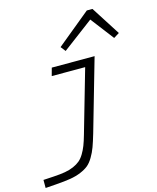

<svg xmlns="http://www.w3.org/2000/svg" viewBox="-172 -836 955 1170"><g transform="rotate(-15 305.5 -251.0)"><path d="M277.8 -566.9 490.2 -741.2H525.9L643.1 -558.1L607.9 -536.1L496.1 -682.1L301.8 -536.1ZM334 -7.8Q319.3 42 307.9 73.2Q296.4 104.5 279.5 132.8Q262.7 161.1 243.7 176.8Q224.6 192.4 194.3 205.1Q164.1 217.8 127.2 223.9Q90.3 230 36.1 233.9L-32.2 238.8V188L33.2 184.1Q75.7 181.6 106.2 176.3Q136.7 170.9 161.1 160.2Q185.5 149.4 201.9 135.7Q218.3 122.1 232.2 99.1Q246.1 76.2 256.1 50.5Q266.1 24.9 276.9 -13.2L391.1 -410.2H180.2L193.8 -460H463.9Z"/></g></svg>

Font: IntelOne Mono Light
Style: Italic
Weight: 300
Italic angle: -16°
Designer: Fred Shallcrass
Foundry: Frere-Jones Type LLC
Version: Version 1.200;hotconv 1.1.0;makeotfexe 2.6.0;FJTRelease1.2